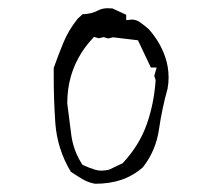

<svg xmlns="http://www.w3.org/2000/svg" viewBox="-20 -465 537 471"><path d="M393.6 -274.9Q393.6 -300.8 385.3 -325.2Q372.6 -362.3 345.2 -393.1Q334 -403.3 322.3 -411.1Q313.5 -417 303.2 -417Q300.3 -417 289.6 -415.5V-428.7L255.9 -444.3Q249.5 -444.8 244.1 -444.8Q231.4 -444.8 221.7 -439.9Q205.1 -430.7 182.6 -430.2L170.4 -418.9Q147.9 -390.6 135.5 -360.4Q123 -330.1 111.8 -298.3Q111.8 -287.6 111.8 -276.4Q111.8 -218.8 115.7 -163.1Q120.6 -98.6 153.8 -43.5Q169.4 -33.2 183.1 -25.1Q196.8 -17.1 213.4 -14.2Q249 -14.2 277.8 -23.9Q306.6 -33.7 330.6 -54.7Q362.3 -95.2 369.9 -147Q377.4 -198.7 391.1 -247.6Q393.6 -261.7 393.6 -274.9ZM145 -211.9Q145 -281.2 180.7 -336.9Q192.4 -355 207.5 -371.1L210.4 -374.5L222.7 -371.1L234.4 -374L245.1 -370.6L257.3 -373.5L318.4 -366.2L350.1 -299.3H364.3L358.4 -278.8L361.8 -268.6Q357.9 -210.4 339.8 -159.7Q321.8 -108.4 280.8 -64.5L247.6 -48.8Q237.3 -46.4 228.8 -46.4Q220.2 -46.4 212.9 -48.8Q199.7 -52.7 182.6 -60.5L181.2 -62.5Q160.2 -95.2 155 -133.1Q149.9 -170.9 145 -211.4Z"/></svg>

Font: Bakudai
Style: ExtraLight
Weight: 200
Version: Version 1.48